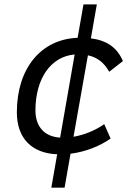

<svg xmlns="http://www.w3.org/2000/svg" viewBox="-20 -701 626 884"><path d="M216.3 163.1H277.3L304.7 6.8C373 -2 438 -27.3 489.3 -63L460 -129.4C419.4 -101.1 369.6 -80.1 318.4 -71.3L384.8 -446.3C427.2 -437.5 459 -413.1 482.9 -370.6L545.9 -419.9C519.5 -481.4 472.7 -515.1 398.4 -524.4L425.8 -680.7H364.3L337.4 -526.9C168 -520.5 57.6 -385.7 57.6 -183.6C57.6 -65.4 125.5 4.9 243.2 9.3ZM256.8 -67.4C185.1 -71.8 143.6 -117.2 143.1 -192.4C143.6 -340.8 214.4 -440.9 323.7 -450.2Z"/></svg>

Font: Cascadia Code SemiLight
Style: Italic
Weight: 350
Italic angle: -10°
Monospace: yes
Designer: Aaron Bell
Foundry: Saja Typeworks
Version: Version 2404.023